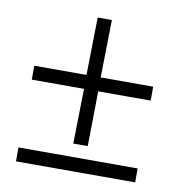

<svg xmlns="http://www.w3.org/2000/svg" viewBox="-69 -642 686 706"><g transform="rotate(10 274.0 -289.5)"><path d="M232 -104H286L289 -309H485V-361H289L293 -576H240L236 -361H41V-309H236ZM36 -55V-3H481V-55Z"/></g></svg>

Font: Fixel Text 20240404 Light
Style: Italic
Weight: 300
Width: 4
Italic angle: -10°
Designer: AlfaBravo + MacPaw
Foundry: Kyrylo Tkachov, Marchela Mozhyna, Serhii Makarenko, Maria Weinstein, Zakhar Kryvoshyya
Version: Version 1.211;Glyphs 3.2 (3225)